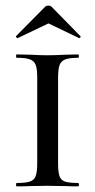

<svg xmlns="http://www.w3.org/2000/svg" viewBox="-20 -661 337 681"><path d="M257 -12Q260 -12 260 -6Q260 0 257 0Q228 0 212 -1L148 -2L86 -1Q69 0 39 0Q37 0 37 -6Q37 -12 39 -12Q71 -12 86 -17Q101 -22 106.5 -36.5Q112 -51 112 -81V-387Q112 -417 106.5 -431Q101 -445 86 -450.5Q71 -456 39 -456Q37 -456 37 -462Q37 -468 39 -468L86 -467Q124 -465 148 -465Q174 -465 214 -467L257 -468Q260 -468 260 -462Q260 -456 257 -456Q226 -456 211 -450Q196 -444 191 -429.5Q186 -415 186 -385V-81Q186 -51 191 -36.5Q196 -22 210.5 -17Q225 -12 257 -12ZM140 -637Q144 -641 152 -641Q159 -641 163 -637L265 -533Q266 -533 266 -531Q266 -529 263.5 -527Q261 -525 260 -526L152 -578L43 -526Q41 -525 38 -528.5Q35 -532 37 -533Z"/></svg>

Font: Cormorant SC Medium
Style: Regular
Weight: 500
Designer: Christian Thalmann (Catharsis Fonts)
Version: Version 3.000